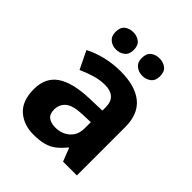

<svg xmlns="http://www.w3.org/2000/svg" viewBox="-209 -882 1022 1022"><g transform="rotate(45 302.0 -371.0)"><path d="M302 -557Q412 -557 470.5 -509.5Q529 -462 529 -364V0H425L396 -74H392Q369 -45 344.5 -26Q320 -7 288.5 1.5Q257 10 211 10Q138 10 90 -32.5Q42 -75 42 -163Q42 -250 103 -291.5Q164 -333 286 -337L381 -340V-364Q381 -407 358.5 -427Q336 -447 296 -447Q256 -447 218 -435.5Q180 -424 142 -407L93 -508Q137 -531 190.5 -544Q244 -557 302 -557ZM323 -251Q251 -249 223 -225Q195 -201 195 -162Q195 -128 215 -113.5Q235 -99 267 -99Q315 -99 348 -127.5Q381 -156 381 -208V-253ZM134 -686Q134 -721 154 -736.5Q174 -752 202 -752Q230 -752 250.5 -736.5Q271 -721 271 -686Q271 -653 250.5 -637Q230 -621 202 -621Q174 -621 154 -637.5Q134 -654 134 -686ZM331 -686Q331 -721 351 -736.5Q371 -752 400 -752Q428 -752 448.5 -736.5Q469 -721 469 -686Q469 -653 448.5 -637Q428 -621 400 -621Q372 -621 351.5 -637.5Q331 -654 331 -686Z"/></g></svg>

Font: Noto Sans Cham
Style: Bold
Weight: 700
Version: Version 2.002